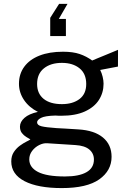

<svg xmlns="http://www.w3.org/2000/svg" viewBox="-20 -789 663 980"><path d="M236.3 -605V-697.9L281.7 -769.4H324.7L280.3 -692.5H316.4V-605ZM295.2 171Q173.4 171 105.4 135.8Q37.5 100.5 37.5 34.9Q37.5 7 50.5 -12.7Q63.5 -32.4 81.6 -45.5Q99.6 -58.6 115.1 -66.2Q130.6 -73.8 135.2 -77.3Q126.4 -82.6 113.9 -90.1Q101.3 -97.7 91.6 -110.2Q81.9 -122.7 81.9 -142.6Q81.9 -167.1 105 -187.5Q128 -207.9 173.4 -217.9Q127.9 -240.9 102.3 -279Q76.8 -317.1 76.8 -361.4Q76.8 -411.7 104 -448.6Q131.1 -485.4 181.5 -505.2Q231.9 -525 301.8 -525Q352.3 -525 386.7 -513.3Q421 -501.7 450.5 -480.1Q458.7 -483.7 476 -490.8Q493.3 -497.8 514.1 -506.4Q534.9 -514.9 553.3 -522.6Q571.7 -530.2 582.4 -534.7L582.1 -449.2L491.4 -431.9Q499.4 -416 504 -397Q508.6 -378 508.6 -361.7Q508.6 -316.1 484.9 -278.9Q461.1 -241.8 413.1 -220Q365.2 -198.2 293 -198.2Q286.9 -198.2 277.7 -198.4Q268.5 -198.7 262.1 -199.2Q209 -197.7 189.2 -187.2Q169.3 -176.8 169.3 -164.6Q169.3 -150.2 191.8 -144.5Q214.3 -138.9 268.1 -135.1Q287.5 -134 316.2 -132.5Q345 -131 380.3 -128.5Q461.5 -123.6 505.5 -87.1Q549.5 -50.5 549.5 11.4Q549.5 81.8 486.7 126.4Q423.8 171 295.2 171ZM311.4 111.7Q383.1 111.7 421.2 90Q459.4 68.4 459.4 25.2Q459.4 -5.8 436 -25.7Q412.6 -45.6 365.2 -48.6L220 -57.9Q200.5 -59 179.5 -48.4Q158.4 -37.7 143.9 -18.6Q129.4 0.5 129.4 24.4Q129.4 65.6 173.9 88.6Q218.4 111.7 311.4 111.7ZM295.8 -257.5Q351.6 -257.5 385.9 -283.6Q420.1 -309.6 420.1 -360.3Q420.1 -412.8 385.9 -440.4Q351.6 -468.1 295.8 -468.1Q239 -468.1 204.2 -440.2Q169.4 -412.4 169.4 -360.3Q169.4 -311.6 202.6 -284.5Q235.8 -257.5 295.8 -257.5Z"/></svg>

Font: Public Sans Thin
Style: Regular
Weight: 100
Designer: The Public Sans project authors (U.S. Web Design System). Libre Franklin designed by Pablo Impallari and Rodrigo Fuenzal
Version: Version 1.008